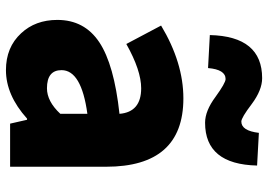

<svg xmlns="http://www.w3.org/2000/svg" viewBox="-148 -740 902 646"><g transform="rotate(90 303.0 -417.0)"><path d="M92 -37Q47 -85 47 -159Q47 -250 122 -300Q197 -350 363 -368Q357 -441 277 -441Q217 -441 128 -391L66 -508Q191 -583 311 -583Q541 -583 541 -323V0H396L383 -57H379Q300 14 216 14Q139 14 92 -37ZM363 -169V-260Q216 -240 216 -173Q216 -124 277 -124Q321 -124 363 -169ZM306 -691Q259 -725 246 -725Q214 -725 209 -666L98 -672Q102 -848 243 -848Q283 -848 330 -813Q376 -778 389 -778Q420 -778 427 -837L537 -831Q533 -656 393 -656Q353 -656 306 -691Z"/></g></svg>

Font: Source Han Sans CN Heavy
Style: Bold
Weight: 900
Designer: Ryoko NISHIZUKA (kana & ideographs); Paul D. Hunt (Latin, Greek & Cyrillic); Wenlong ZHANG (bopomofo); Sandoll Communica
Foundry: Adobe Systems Incorporated
Version: Version 1.000;PS 1;hotconv 1.0.78;makeotf.lib2.5.61930